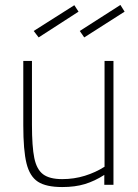

<svg xmlns="http://www.w3.org/2000/svg" viewBox="-20 -746 556 775"><path d="M74 0ZM74 -240V-500H109V-243Q109 -154 118.5 -108Q128 -62 154 -42.5Q180 -23 231 -23Q279 -23 322.5 -36.5Q366 -50 402 -73V-500H438V0H401V-40Q362 -15 322.5 -3Q283 9 231 9Q166 9 133 -12.5Q100 -34 87 -86.5Q74 -139 74 -240ZM302 -621 466 -726 483 -699 320 -595ZM116 -621 280 -725 297 -699 136 -595Z"/></svg>

Font: Cairo ExtraLight
Style: Regular
Weight: 250
Designer: Mohamed Gaber, the designers of Titillium
Foundry: Kief Type Foundry
Version: Version 2.009; ttfautohint (v1.5.33-1714) -l 8 -r 50 -G 200 